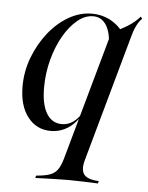

<svg xmlns="http://www.w3.org/2000/svg" viewBox="-48 -471 538 697"><g transform="rotate(5 221.5 -122.5)"><path d="M106.5 186.3 108.9 177.4Q140.3 175 158.5 168.5Q176.6 162.1 186.7 147.6Q196.8 133.1 204 108.1L336.3 -366.1Q364.5 -375.8 392.3 -393.1Q420.2 -410.5 437.1 -430.6L442.7 -423.4Q434.7 -415.3 429.4 -406.9Q424.2 -398.4 419.4 -387.5Q414.5 -376.6 410.5 -362.1L279.8 107.3Q270.2 142.7 283.5 159.3Q296.8 175.8 337.1 177.4L334.7 186.3Q324.2 185.5 306.9 185.1Q289.5 184.7 269 183.9Q248.4 183.1 225.8 183.1Q203.2 183.1 180.2 183.9Q157.3 184.7 137.9 185.1Q118.5 185.5 106.5 186.3ZM147.6 11.3Q95.2 11.3 63.3 -29.8Q31.5 -71 31.5 -141.1Q31.5 -196 50.8 -246.8Q70.2 -297.6 102.4 -338.3Q134.7 -379 175.4 -402.4Q216.1 -425.8 259.7 -425.8Q298.4 -425.8 329.8 -408.1Q361.3 -390.3 382.3 -358.1L330.6 -322.6Q328.2 -367.7 311.3 -392.3Q294.4 -416.9 265.3 -416.9Q235.5 -416.9 207.7 -394Q179.8 -371 157.7 -332.3Q135.5 -293.5 122.6 -244.4Q109.7 -195.2 109.7 -143.5Q109.7 -82.3 129.4 -49.6Q149.2 -16.9 185.5 -16.9Q207.3 -16.9 225.4 -29.4Q243.5 -41.9 259.7 -67.7L258.9 -62.1Q238.7 -25.8 210.1 -7.3Q181.5 11.3 147.6 11.3Z"/></g></svg>

Font: Playfair 144pt
Style: Italic
Weight: 400
Italic angle: -15.6°
Designer: Claus Eggers Sørensen
Foundry: Claus Eggers Sørensen
Version: Version 2.001;gftools[0.9.30]